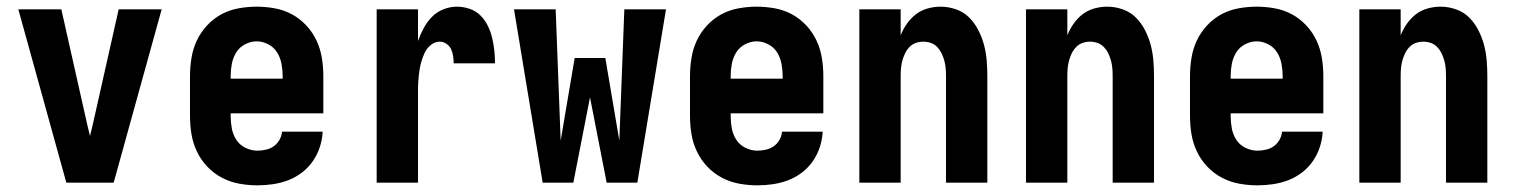

<svg xmlns="http://www.w3.org/2000/svg" viewBox="-20 -548 4540 576"><path d="M179 0 35 -520H164L242 -173Q244 -165 246 -156.5Q248 -148 250 -140Q252 -148 254 -156.5Q256 -165 258 -173L336 -520H465L321 0Z M752 8Q725 8 697.5 3Q670 -2 645.5 -15Q621 -28 602 -48Q583 -68 571 -93Q559 -118 554.5 -145Q550 -172 550 -200V-320Q550 -347 554.5 -374.5Q559 -402 570.5 -426.5Q582 -451 601 -471.5Q620 -492 644 -505Q668 -518 695.5 -523Q723 -528 750 -528Q777 -528 804.5 -523Q832 -518 856 -505Q880 -492 899 -471.5Q918 -451 929.5 -426.5Q941 -402 945.5 -374.5Q950 -347 950 -320V-208H672V-200Q672 -181 675.5 -162.5Q679 -144 689 -128.5Q699 -113 716.5 -104.5Q734 -96 752 -96Q765 -96 778 -99Q791 -102 801.5 -109.5Q812 -117 818.5 -128.5Q825 -140 826 -153H948Q947 -130 939.5 -107Q932 -84 918.5 -64.5Q905 -45 886 -30.5Q867 -16 845 -7.5Q823 1 799.5 4.5Q776 8 752 8ZM672 -312H828V-320Q828 -338 824.5 -356.5Q821 -375 811.5 -390.5Q802 -406 785 -415Q768 -424 750 -424Q732 -424 715 -415Q698 -406 688.5 -390.5Q679 -375 675.5 -356.5Q672 -338 672 -320Z M1110 0V-520H1234V-425Q1241 -445 1251 -463.5Q1261 -482 1275.5 -497Q1290 -512 1310 -520Q1330 -528 1351 -528Q1370 -528 1389 -521.5Q1408 -515 1421.5 -501.5Q1435 -488 1443.5 -470.5Q1452 -453 1456.5 -434Q1461 -415 1463 -396Q1465 -377 1465 -358H1341Q1341 -368 1339.5 -379Q1338 -390 1333.5 -400Q1329 -410 1319.5 -416.5Q1310 -423 1299 -423Q1285 -423 1273 -413.5Q1261 -404 1254.5 -390.5Q1248 -377 1244 -363Q1240 -349 1238 -334.5Q1236 -320 1235 -305Q1234 -290 1234 -276V0Z M1608 0 1522 -520H1647L1662 -126L1704 -374H1796L1838 -126L1853 -520H1978L1892 0H1800L1750 -256L1700 0Z M2252 8Q2225 8 2197.5 3Q2170 -2 2145.5 -15Q2121 -28 2102 -48Q2083 -68 2071 -93Q2059 -118 2054.5 -145Q2050 -172 2050 -200V-320Q2050 -347 2054.5 -374.5Q2059 -402 2070.5 -426.5Q2082 -451 2101 -471.5Q2120 -492 2144 -505Q2168 -518 2195.5 -523Q2223 -528 2250 -528Q2277 -528 2304.5 -523Q2332 -518 2356 -505Q2380 -492 2399 -471.5Q2418 -451 2429.5 -426.5Q2441 -402 2445.5 -374.5Q2450 -347 2450 -320V-208H2172V-200Q2172 -181 2175.5 -162.5Q2179 -144 2189 -128.5Q2199 -113 2216.5 -104.5Q2234 -96 2252 -96Q2265 -96 2278 -99Q2291 -102 2301.5 -109.5Q2312 -117 2318.5 -128.5Q2325 -140 2326 -153H2448Q2447 -130 2439.5 -107Q2432 -84 2418.5 -64.5Q2405 -45 2386 -30.5Q2367 -16 2345 -7.5Q2323 1 2299.5 4.5Q2276 8 2252 8ZM2172 -312H2328V-320Q2328 -338 2324.5 -356.5Q2321 -375 2311.5 -390.5Q2302 -406 2285 -415Q2268 -424 2250 -424Q2232 -424 2215 -415Q2198 -406 2188.5 -390.5Q2179 -375 2175.5 -356.5Q2172 -338 2172 -320Z M2558 0V-520H2682V-442Q2689 -460 2700.5 -476.5Q2712 -493 2727.5 -505Q2743 -517 2762.5 -522.5Q2782 -528 2802 -528Q2825 -528 2848 -520Q2871 -512 2887.5 -495.5Q2904 -479 2915 -457.5Q2926 -436 2932 -413.5Q2938 -391 2940 -367.5Q2942 -344 2942 -320V0H2818V-320Q2818 -332 2817 -343.5Q2816 -355 2813 -366Q2810 -377 2805 -387.5Q2800 -398 2792 -406.5Q2784 -415 2773 -419Q2762 -423 2750 -423Q2738 -423 2727 -419Q2716 -415 2708 -406.5Q2700 -398 2695 -387.5Q2690 -377 2687 -366Q2684 -355 2683 -343.5Q2682 -332 2682 -320V0Z M3058 0V-520H3182V-442Q3189 -460 3200.5 -476.5Q3212 -493 3227.5 -505Q3243 -517 3262.5 -522.5Q3282 -528 3302 -528Q3325 -528 3348 -520Q3371 -512 3387.5 -495.5Q3404 -479 3415 -457.5Q3426 -436 3432 -413.5Q3438 -391 3440 -367.5Q3442 -344 3442 -320V0H3318V-320Q3318 -332 3317 -343.5Q3316 -355 3313 -366Q3310 -377 3305 -387.5Q3300 -398 3292 -406.5Q3284 -415 3273 -419Q3262 -423 3250 -423Q3238 -423 3227 -419Q3216 -415 3208 -406.5Q3200 -398 3195 -387.5Q3190 -377 3187 -366Q3184 -355 3183 -343.5Q3182 -332 3182 -320V0Z M3752 8Q3725 8 3697.5 3Q3670 -2 3645.5 -15Q3621 -28 3602 -48Q3583 -68 3571 -93Q3559 -118 3554.5 -145Q3550 -172 3550 -200V-320Q3550 -347 3554.5 -374.5Q3559 -402 3570.5 -426.5Q3582 -451 3601 -471.5Q3620 -492 3644 -505Q3668 -518 3695.5 -523Q3723 -528 3750 -528Q3777 -528 3804.5 -523Q3832 -518 3856 -505Q3880 -492 3899 -471.5Q3918 -451 3929.5 -426.5Q3941 -402 3945.5 -374.5Q3950 -347 3950 -320V-208H3672V-200Q3672 -181 3675.5 -162.5Q3679 -144 3689 -128.5Q3699 -113 3716.5 -104.5Q3734 -96 3752 -96Q3765 -96 3778 -99Q3791 -102 3801.5 -109.5Q3812 -117 3818.5 -128.5Q3825 -140 3826 -153H3948Q3947 -130 3939.5 -107Q3932 -84 3918.5 -64.5Q3905 -45 3886 -30.5Q3867 -16 3845 -7.5Q3823 1 3799.5 4.5Q3776 8 3752 8ZM3672 -312H3828V-320Q3828 -338 3824.5 -356.5Q3821 -375 3811.5 -390.5Q3802 -406 3785 -415Q3768 -424 3750 -424Q3732 -424 3715 -415Q3698 -406 3688.5 -390.5Q3679 -375 3675.5 -356.5Q3672 -338 3672 -320Z M4058 0V-520H4182V-442Q4189 -460 4200.5 -476.5Q4212 -493 4227.5 -505Q4243 -517 4262.5 -522.5Q4282 -528 4302 -528Q4325 -528 4348 -520Q4371 -512 4387.5 -495.5Q4404 -479 4415 -457.5Q4426 -436 4432 -413.5Q4438 -391 4440 -367.5Q4442 -344 4442 -320V0H4318V-320Q4318 -332 4317 -343.5Q4316 -355 4313 -366Q4310 -377 4305 -387.5Q4300 -398 4292 -406.5Q4284 -415 4273 -419Q4262 -423 4250 -423Q4238 -423 4227 -419Q4216 -415 4208 -406.5Q4200 -398 4195 -387.5Q4190 -377 4187 -366Q4184 -355 4183 -343.5Q4182 -332 4182 -320V0Z"/></svg>

Font: Iosevka SS04 Extrabold
Style: Regular
Weight: 800
Monospace: yes
Designer: Belleve Invis
Foundry: Belleve Invis
Version: Version 19.0.0; ttfautohint (v1.8.4)